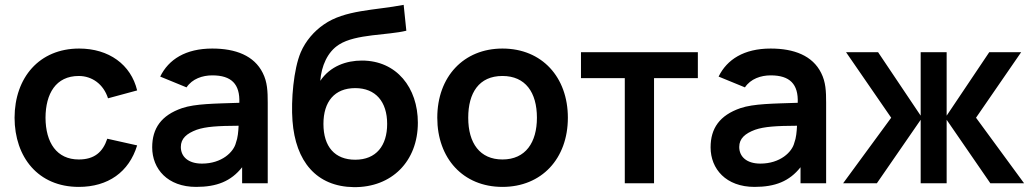

<svg xmlns="http://www.w3.org/2000/svg" viewBox="-20 -755 4249 791"><path d="M304.5 15C425 15 511.5 -46 545 -156L422 -183.5C403.5 -128 368.5 -98 304.5 -98C214 -98 168 -167 167.5 -270C168 -369 210 -442 304.5 -442C359.5 -442 406.5 -408 425 -350L545 -382.5C519.5 -489 428.5 -555 306 -555C142 -555 40.5 -435.5 40 -270C40.5 -107 137.5 15 304.5 15Z M640 -439.5 748.5 -395C772 -430.5 814.5 -444.5 854.5 -444.5C933.5 -444.5 969 -408.5 966 -331.5C864.5 -328 785 -328 730 -309.5C644.5 -280 607 -226.5 607 -148C607 -59 670.5 15 788 15C873 15 931.5 -8 977.5 -66V0H1083V-331.5C1083 -379 1081.5 -417 1062.5 -454.5C1027 -526 950.5 -555 854.5 -555C744.5 -555 674.5 -510 640 -439.5ZM725 -149.5C725 -184.5 749 -205 790.5 -220.5C828.5 -233.5 877 -236.5 963 -237C962 -213.5 959.5 -186 952 -167C943 -129 894 -81 812 -81C755 -81 725 -110 725 -149.5Z M1438 16C1593.5 17.5 1701.5 -90 1701.5 -249.5C1701.5 -393 1614.5 -505.5 1471 -505.5C1407.5 -505.5 1340.5 -483 1299.5 -422C1304 -482.5 1329 -541.5 1377 -571.5C1446 -615.5 1579 -609.5 1654 -628.5L1643 -735C1524.5 -712 1401 -715 1314 -654C1274.5 -627 1239 -586.5 1219 -539.5C1189.5 -470 1178.5 -342 1185 -257C1197.5 -90.5 1283 14 1438 16ZM1312.5 -244.5C1312.5 -336 1358 -392 1443.5 -392C1527.5 -392 1575 -336 1575 -244.5C1575 -155 1530 -97 1443.5 -97C1359.5 -97 1312.5 -150.5 1312.5 -244.5Z M2050 15C2211.5 15 2319.5 -101.5 2319.5 -270C2319.5 -437 2213 -555 2050 -555C1890.5 -555 1781.5 -439.5 1781.5 -270C1781.5 -103 1887.5 15 2050 15ZM1909 -270C1909 -372 1953 -442 2050 -442C2144.5 -442 2192 -374.5 2192 -270C2192 -168.5 2145.5 -98 2050 -98C1957 -98 1909 -165 1909 -270Z M2554 0H2674.5V-433H2855V-540H2373.5V-433H2554Z M2940.5 -439.5 3049 -395C3072.5 -430.5 3115 -444.5 3155 -444.5C3234 -444.5 3269.5 -408.5 3266.5 -331.5C3165 -328 3085.5 -328 3030.5 -309.5C2945 -280 2907.5 -226.5 2907.5 -148C2907.5 -59 2971 15 3088.5 15C3173.5 15 3232 -8 3278 -66V0H3383.5V-331.5C3383.5 -379 3382 -417 3363 -454.5C3327.5 -526 3251 -555 3155 -555C3045 -555 2975 -510 2940.5 -439.5ZM3025.5 -149.5C3025.5 -184.5 3049.5 -205 3091 -220.5C3129 -233.5 3177.5 -236.5 3263.5 -237C3262.5 -213.5 3260 -186 3252.5 -167C3243.5 -129 3194.5 -81 3112.5 -81C3055.5 -81 3025.5 -110 3025.5 -149.5Z M3453.5 0H3592.5L3773 -261.5V0H3880V-261.5L4060 0H4199L4001 -270L4187 -540H4055.5L3880 -278.5V-540H3773V-278.5L3597.5 -540H3465.5L3651.5 -270Z"/></svg>

Font: Eudonet
Style: Bold
Weight: 700
Designer: Mikhail Sharanda
Foundry: Mikhail Sharanda
Version: Version 4.503;Glyphs 3.1.2 (3151)